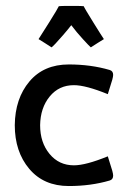

<svg xmlns="http://www.w3.org/2000/svg" viewBox="-20 -622 440 647"><path d="M330.1 -490.2Q329.6 -489.7 309.3 -477.3Q289.1 -464.8 286.1 -462.4Q281.2 -466.3 259.3 -490.2Q237.3 -514.2 220.2 -537.1Q208 -521.5 192.6 -503.7Q177.2 -485.8 167 -475.1Q156.7 -464.4 153.8 -462.4Q150.9 -464.8 130.6 -477.3Q110.4 -489.7 109.9 -490.2Q115.7 -498.5 146 -547.1Q176.3 -595.7 178.2 -601.1Q181.2 -602.1 220.2 -602.1Q259.3 -602.1 262.2 -601.1Q264.2 -595.2 294.2 -546.9Q324.2 -498.5 330.1 -490.2ZM29.8 -200.2Q30.8 -290 79.1 -347.4Q127.4 -404.8 211.9 -404.8Q286.1 -404.8 349.6 -386.2Q361.3 -382.8 361.3 -369.6Q361.3 -364.3 358.4 -353.5L343.3 -304.7Q269 -335 229 -335Q178.7 -335 147.5 -296.9Q116.2 -258.8 115.2 -200.2Q115.2 -141.6 147 -103.3Q178.7 -64.9 229 -64.9Q269 -64.9 343.3 -95.2L358.4 -46.4Q361.3 -35.6 361.3 -30.3Q361.3 -17.1 349.6 -13.7Q286.1 4.9 211.9 4.9Q127.4 4.9 78.6 -53Q29.8 -110.8 29.8 -200.2Z"/></svg>

Font: Nikodecs
Style: Medium
Weight: 500
Version: Version 0.29